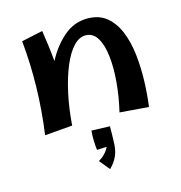

<svg xmlns="http://www.w3.org/2000/svg" viewBox="-105 -561 849 899"><g transform="rotate(-15 319.0 -111.5)"><path d="M200 0 66 11Q98 -221 76 -442L179 -464Q192 -383 198 -313Q230 -376 281 -421Q332 -466 398 -466Q454 -466 490.5 -436Q527 -406 547.5 -355.5Q568 -305 575 -242.5Q582 -180 580 -115Q578 -50 570 9L430 -2Q447 -74 453 -143Q459 -212 452.5 -268.5Q446 -325 425.5 -358.5Q405 -392 369 -392Q338 -392 310 -362Q282 -332 259.5 -278Q237 -224 221.5 -153Q206 -82 200 0ZM319 243 278 193Q315 171 330 138L283 140Q280 118 279.5 92.5Q279 67 281 46L370 49Q370 72 369.5 93Q369 114 368 137Q366 170 354 195Q342 220 319 243Z"/></g></svg>

Font: Marhey
Style: Regular
Weight: 400
Designer: Nur Syamsi & Bustanul Arifin
Foundry: Namelatype
Version: Version 1.000; ttfautohint (v1.8.4.7-5d5b)